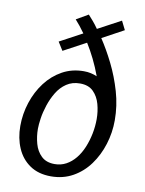

<svg xmlns="http://www.w3.org/2000/svg" viewBox="-87 -833 682 905"><g transform="rotate(10 254.0 -381.0)"><path d="M288 -505Q306 -505 321.5 -501.5Q337 -498 351 -492Q336 -533 317.5 -570.5Q299 -608 279 -640L171 -582L146 -622L254 -680Q242 -697 230 -712Q218 -727 207 -739L264 -772Q274 -761 287 -746Q300 -731 313 -712L423 -771L444 -729L341 -673Q373 -625 402.5 -565.5Q432 -506 451.5 -439Q471 -372 471 -302Q471 -243 453.5 -187Q436 -131 403.5 -86.5Q371 -42 324.5 -16Q278 10 220 10Q160 10 119 -18Q78 -46 57.5 -93.5Q37 -141 37 -199Q37 -257 55 -312Q73 -367 106 -410.5Q139 -454 185 -479.5Q231 -505 288 -505ZM280 -445Q243 -445 215.5 -426.5Q188 -408 170 -378Q152 -348 141 -314.5Q130 -281 125.5 -250.5Q121 -220 121 -200Q121 -164 130.5 -129.5Q140 -95 163.5 -72.5Q187 -50 227 -50Q257 -50 282 -63.5Q307 -77 326.5 -101Q346 -125 359 -156.5Q372 -188 379 -223Q386 -258 386 -293Q386 -330 376.5 -364.5Q367 -399 344 -422Q321 -445 280 -445Z"/></g></svg>

Font: Rosario
Style: Italic
Weight: 400
Italic angle: -8.05°
Designer: Hector Gatti
Foundry: Omnibus Type
Version: Version 1.201